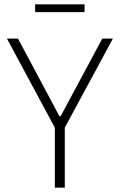

<svg xmlns="http://www.w3.org/2000/svg" viewBox="-20 -866 553 886"><path d="M233 0V-277L12 -688H63L254 -330H260L452 -688H501L279 -277V0ZM142 -810V-846H370V-810Z"/></svg>

Font: Saira SemiCondensed ExtraLight
Style: Regular
Weight: 250
Width: 4
Designer: Hector Gatti with collaboration of the Omnibus-Type team
Foundry: Omnibus-Type
Version: Version 1.101